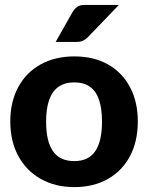

<svg xmlns="http://www.w3.org/2000/svg" viewBox="-20 -755 604 783"><path d="M283 -525Q362 -525 420 -492.5Q478 -460 510 -400Q542 -340 542 -260Q542 -179 510.5 -119Q479 -59 420.5 -25.5Q362 8 283 8Q205 8 146 -25.5Q87 -59 54.5 -119Q22 -179 22 -260Q22 -340 54.5 -400Q87 -460 146 -492.5Q205 -525 283 -525ZM283 -98Q341 -98 368.5 -138.5Q396 -179 396 -259Q396 -312 384 -347.5Q372 -383 347 -401Q322 -419 283 -419Q244 -419 218.5 -401Q193 -383 180.5 -347.5Q168 -312 168 -259Q168 -179 196 -138.5Q224 -98 283 -98ZM207 -584 276 -706Q285 -720 295.5 -727.5Q306 -735 328 -735H465L338 -603Q327 -593 317.5 -588.5Q308 -584 291 -584Z"/></svg>

Font: Aleo ExtraBold
Style: Regular
Weight: 800
Designer: Alessio Laiso
Foundry: Alessio Laiso
Version: Version 2.001;gftools[0.9.29]